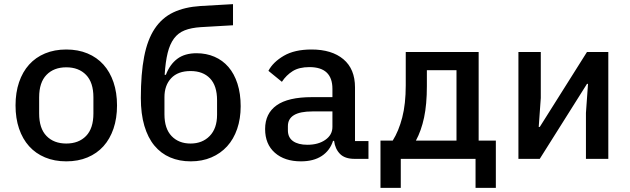

<svg xmlns="http://www.w3.org/2000/svg" viewBox="-20 -767 3040 927"><path d="M300 12Q243 12 197.5 -7Q152 -26 120.5 -61Q89 -96 72 -146Q55 -196 55 -258Q55 -320 72 -370Q89 -420 120.5 -455Q152 -490 197.5 -509Q243 -528 300 -528Q357 -528 402.5 -509Q448 -490 479.5 -455Q511 -420 528 -370Q545 -320 545 -258Q545 -196 528 -146Q511 -96 479.5 -61Q448 -26 402.5 -7Q357 12 300 12ZM300 -74Q360 -74 395.5 -110.5Q431 -147 431 -219V-297Q431 -369 395.5 -405.5Q360 -442 300 -442Q240 -442 204.5 -405.5Q169 -369 169 -297V-219Q169 -147 204.5 -110.5Q240 -74 300 -74Z M901 12Q846 12 801.5 -7Q757 -26 725.5 -64Q694 -102 677 -159.5Q660 -217 660 -294Q660 -411 676 -493.5Q692 -576 727 -628.5Q762 -681 816.5 -707Q871 -733 948 -738L1105 -747V-645L950 -636Q903 -633 871.5 -620.5Q840 -608 820 -581Q800 -554 789.5 -511.5Q779 -469 775 -406H781Q800 -456 836 -483Q872 -510 929 -510Q976 -510 1015.5 -493Q1055 -476 1083 -443.5Q1111 -411 1126.5 -363Q1142 -315 1142 -254Q1142 -194 1125 -144.5Q1108 -95 1076.5 -60.5Q1045 -26 1000.5 -7Q956 12 901 12ZM900 -74Q957 -74 992.5 -110.5Q1028 -147 1028 -213V-283Q1028 -353 994 -388.5Q960 -424 900 -424Q839 -424 806.5 -389.5Q774 -355 774 -298V-215Q774 -146 808.5 -110Q843 -74 900 -74Z M1692 0Q1645 0 1621.5 -24Q1598 -48 1593 -87H1588Q1573 -40 1533.5 -14Q1494 12 1433 12Q1354 12 1307 -29.5Q1260 -71 1260 -144Q1260 -219 1315.5 -258.5Q1371 -298 1486 -298H1585V-338Q1585 -443 1474 -443Q1424 -443 1393 -423.5Q1362 -404 1341 -372L1276 -425Q1298 -467 1350 -497.5Q1402 -528 1484 -528Q1582 -528 1638 -481Q1694 -434 1694 -345V-86H1759V0ZM1464 -68Q1517 -68 1551 -92Q1585 -116 1585 -154V-229H1488Q1370 -229 1370 -158V-138Q1370 -103 1395 -85.5Q1420 -68 1464 -68Z M1817 -88H1876Q1905 -134 1922 -199.5Q1939 -265 1939 -355V-516H2291V-88H2374V140H2276V0H1915V140H1817ZM2184 -88V-428H2041V-351Q2041 -263 2027.5 -199.5Q2014 -136 1988 -88Z M2483 -516H2591V-294L2581 -154H2586L2814 -516H2917V0H2809V-222L2819 -362H2814L2586 0H2483Z"/></svg>

Font: IBM Plex Mono Medium
Style: Regular
Weight: 500
Monospace: yes
Designer: Mike Abbink, Paul van der Laan, Pieter van Rosmalen
Foundry: Bold Monday
Version: Version 2.3